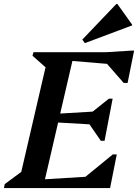

<svg xmlns="http://www.w3.org/2000/svg" viewBox="-46 -955 701 975"><path d="M-26 0 -22 -20 101 -111 52 -39 194 -651 225 -578 119 -672 124 -690H332L172 0ZM161 0 171 -44 483 -63 469 0ZM358 0 368 -41 527 -171H547L513 0ZM454 -321 228 -334 237 -377 471 -391ZM466 -240 399 -337 408 -375 507 -454H526L485 -240ZM603 -622 303 -647 313 -690H619ZM582 -534 484 -646 494 -690 621 -698H635L602 -534ZM385 -736 372 -754 545 -935H550L625 -830V-826Z"/></svg>

Font: Platypi Light Medium
Style: Italic
Weight: 500
Italic angle: -13°
Version: Version 1.200